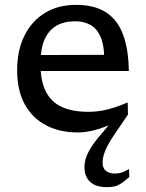

<svg xmlns="http://www.w3.org/2000/svg" viewBox="-20 -535 602 790"><path d="M506.5 -63.5 451 18Q433 44.5 422.2 65.2Q411.5 86 406.8 102.5Q402 119 402 133Q402 157.5 416.2 168.2Q430.5 179 452 179Q466.5 179 478.8 175.5Q491 172 511 160.5L512 193.5Q493.5 209.5 480 218.8Q466.5 228 453.2 231.5Q440 235 420.5 235Q373.5 235 350.5 213Q327.5 191 327.5 153Q327.5 134.5 333.5 115.2Q339.5 96 354.8 71.5Q370 47 398.5 14.5L440 -35L446 -28Q408.5 -10 371 0Q333.5 10 301.5 10Q225 10 168.8 -19.8Q112.5 -49.5 81.5 -106.5Q50.5 -163.5 50.5 -245.5Q50.5 -327.5 80.5 -388Q110.5 -448.5 164.8 -481.8Q219 -515 292 -515Q370.5 -515 417.8 -483.2Q465 -451.5 487 -391Q509 -330.5 510 -243H131.5L129 -308.5L438.5 -309.5L409 -298Q408 -352 393.2 -384.8Q378.5 -417.5 352.2 -432.5Q326 -447.5 289 -447.5Q244 -447.5 212 -429Q180 -410.5 163.2 -372.2Q146.5 -334 146.5 -272.5Q146.5 -203.5 168 -159.8Q189.5 -116 233 -95.5Q276.5 -75 343 -75Q374.5 -75 403.2 -80.5Q432 -86 457.5 -95Q483 -104 505.5 -113.5Z"/></svg>

Font: Newsreader 7pt
Style: Regular
Weight: 400
Designer: Hugues Gentile
Foundry: Production Type
Version: Version 1.003